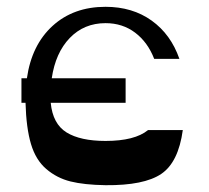

<svg xmlns="http://www.w3.org/2000/svg" viewBox="-20 -534 613 564"><path d="M415 -152H517Q504 -57 453.5 -23Q403 11 290 10Q227 9 187 -1Q147 -11 116 -37.5Q85 -64 71 -111Q57 -158 55 -232H43V-304H59Q73 -402 134.5 -458Q196 -514 290 -514Q369 -514 425.5 -473.5Q482 -433 507 -361H433Q414 -410 377 -438Q340 -466 290 -466Q227 -466 185 -422.5Q143 -379 132 -304H349V-232H129Q135 -170 175.5 -145Q216 -120 290 -120Q376 -120 415 -152Z"/></svg>

Font: OpenDyslexic
Style: Regular
Weight: 400
Designer: Abbie Gonzalez
Version: Version 0.920;hotconv 1.0.109;makeotfexe 2.5.65596